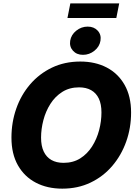

<svg xmlns="http://www.w3.org/2000/svg" viewBox="-20 -1100 808 1130"><path d="M346.7 10.3Q258.3 10.3 190.9 -24.9Q123.5 -60.1 85.4 -127.2Q47.4 -194.3 47.4 -290Q47.4 -379.9 75.7 -460.7Q104 -541.5 157.5 -603.8Q210.9 -666 285.6 -701.9Q360.4 -737.8 452.6 -737.8Q540.5 -737.8 607.7 -702.9Q674.8 -668 713.1 -600.8Q751.5 -533.7 751.5 -437.5Q751.5 -347.2 722.7 -266.4Q693.8 -185.5 640.6 -123.3Q587.4 -61 512.9 -25.4Q438.5 10.3 346.7 10.3ZM354 -141.6Q410.6 -141.6 452.4 -168Q494.1 -194.3 522 -238.3Q549.8 -282.2 563.5 -334.5Q577.1 -386.7 577.1 -438Q577.1 -486.8 561.8 -519.5Q546.4 -552.2 516.8 -569.1Q487.3 -585.9 445.3 -585.9Q389.2 -585.9 346.9 -559.3Q304.7 -532.7 276.9 -489Q249 -445.3 235.4 -393.1Q221.7 -340.8 221.7 -289.6Q221.7 -241.2 237.3 -208.3Q252.9 -175.3 282.5 -158.4Q312 -141.6 354 -141.6ZM468.3 -777.3Q431.2 -777.3 409.4 -801.5Q387.7 -825.7 393.1 -860.4Q398.9 -895.5 428.7 -919.4Q458.5 -943.4 496.1 -943.4Q533.2 -943.4 555.2 -919.4Q577.1 -895.5 571.3 -860.4Q565.9 -825.7 535.9 -801.5Q505.9 -777.3 468.3 -777.3ZM681.6 -1080.1 664.6 -994.1H377L394 -1080.1Z"/></svg>

Font: Inter 18pt ExtraBold
Style: Italic
Weight: 800
Italic angle: -9.3988°
Designer: Rasmus Andersson
Foundry: rsms
Version: Version 4.001;git-66647c0bb